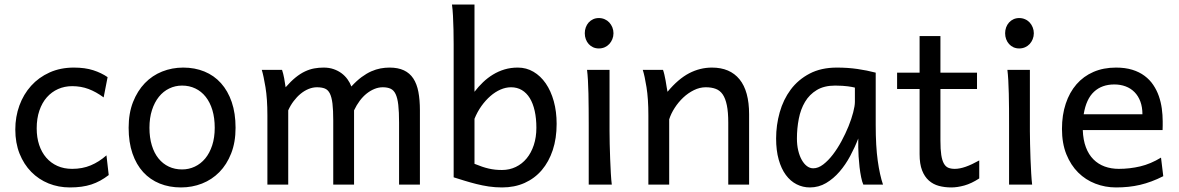

<svg xmlns="http://www.w3.org/2000/svg" viewBox="-20 -801 5116 833"><path d="M451.7 -41.5Q433.1 -27.3 414.8 -17.3Q396.5 -7.3 376.5 -0.7Q356.4 5.9 333.5 9Q310.5 12.2 283.2 12.2Q233.9 12.2 190.9 -5.1Q147.9 -22.5 115.7 -55.2Q83.5 -87.9 64.9 -134.3Q46.4 -180.7 46.4 -239.3Q46.4 -294.4 64.2 -343.3Q82 -392.1 115 -428.7Q147.9 -465.3 195.1 -486.6Q242.2 -507.8 300.3 -507.8Q349.1 -507.8 384.5 -496.3Q419.9 -484.9 446.8 -466.3L429.7 -378.4Q396.5 -402.8 363.8 -415Q331.1 -427.2 293 -427.2Q260.3 -427.2 232.2 -414.8Q204.1 -402.3 183.3 -378.9Q162.6 -355.5 150.9 -321.3Q139.2 -287.1 139.2 -244.1Q139.2 -204.6 149.9 -172.4Q160.6 -140.1 180.7 -116.9Q200.7 -93.8 229 -81.1Q257.3 -68.4 293 -68.4Q337.4 -68.4 373.5 -83.5Q409.7 -98.6 441.9 -127Z M628.4 -246.6Q628.4 -204.1 638.7 -170.4Q648.9 -136.7 667.7 -113.5Q686.5 -90.3 712.4 -78.1Q738.3 -65.9 770 -65.9Q799.3 -65.9 825.2 -78.1Q851.1 -90.3 870.4 -113.5Q889.6 -136.7 900.6 -170.4Q911.6 -204.1 911.6 -246.6Q911.6 -289.6 901.4 -323.5Q891.1 -357.4 872.3 -381.1Q853.5 -404.8 827.4 -417.2Q801.3 -429.7 770 -429.7Q740.2 -429.7 714.4 -417.2Q688.5 -404.8 669.4 -381.1Q650.4 -357.4 639.4 -323.5Q628.4 -289.6 628.4 -246.6ZM538.1 -246.6Q538.1 -309.6 557.1 -358.2Q576.2 -406.7 608.4 -440.2Q640.6 -473.6 683.6 -490.7Q726.6 -507.8 774.9 -507.8Q825.2 -507.8 866.9 -490.7Q908.7 -473.6 938.7 -440.2Q968.8 -406.7 985.4 -358.2Q1002 -309.6 1002 -246.6Q1002 -183.6 982.9 -135.3Q963.9 -86.9 931.6 -54.2Q899.4 -21.5 856.4 -4.6Q813.5 12.2 765.1 12.2Q714.8 12.2 673.1 -4.6Q631.3 -21.5 601.3 -54.2Q571.3 -86.9 554.7 -135.3Q538.1 -183.6 538.1 -246.6Z M1516.1 0H1425.8V-278.3Q1425.8 -323.7 1422.4 -351.8Q1418.9 -379.9 1410.9 -395.8Q1402.8 -411.6 1389.2 -417Q1375.5 -422.4 1355 -422.4Q1336.9 -422.4 1318.8 -415Q1300.8 -407.7 1284.4 -394.3Q1268.1 -380.9 1254.2 -362.5Q1240.2 -344.2 1230.5 -322.3V0H1140.1V-300.3Q1140.1 -372.6 1131.8 -422.6Q1123.5 -472.7 1115.7 -498H1203.6Q1209 -482.4 1212.9 -461.2Q1216.8 -439.9 1219.2 -422.4Q1241.7 -448.2 1262.2 -464.8Q1282.7 -481.4 1303 -491Q1323.2 -500.5 1343.3 -504.2Q1363.3 -507.8 1384.3 -507.8Q1408.2 -507.8 1427.7 -501Q1447.3 -494.1 1462.2 -482.9Q1477.1 -471.7 1487.8 -456.8Q1498.5 -441.9 1504.4 -425.8Q1527.3 -450.7 1548.8 -466.6Q1570.3 -482.4 1590.8 -491.5Q1611.3 -500.5 1631.1 -504.2Q1650.9 -507.8 1669.9 -507.8Q1707 -507.8 1732.4 -495.8Q1757.8 -483.9 1773.2 -460.4Q1788.6 -437 1795.2 -402.3Q1801.8 -367.7 1801.8 -322.3V0H1711.4V-268.6Q1711.4 -315.9 1708 -345.7Q1704.6 -375.5 1696.5 -392.6Q1688.5 -409.7 1674.8 -416Q1661.1 -422.4 1640.6 -422.4Q1622.6 -422.4 1605 -415.3Q1587.4 -408.2 1571 -395.3Q1554.7 -382.3 1540.8 -363.8Q1526.9 -345.2 1516.1 -322.3Z M2038.6 -781.2V-402.8Q2055.7 -425.3 2075.7 -444.3Q2095.7 -463.4 2118.9 -477.5Q2142.1 -491.7 2168.9 -499.8Q2195.8 -507.8 2226.6 -507.8Q2263.7 -507.8 2294.4 -489.7Q2325.2 -471.7 2347.7 -439.2Q2370.1 -406.7 2382.6 -361.8Q2395 -316.9 2395 -263.7Q2395 -200.7 2378.2 -149.9Q2361.3 -99.1 2330.6 -63Q2299.8 -26.9 2256.1 -7.3Q2212.4 12.2 2158.2 12.2Q2128.4 12.2 2100.6 8.1Q2072.8 3.9 2046.6 -2.7Q2020.5 -9.3 1996.1 -16.8Q1971.7 -24.4 1948.2 -31.7V-609.4Q1948.2 -640.6 1947.5 -672.1Q1946.8 -703.6 1945.3 -732.2Q1943.8 -760.7 1940.9 -781.2ZM2038.6 -90.3Q2056.6 -83 2071.5 -77.9Q2086.4 -72.8 2100.6 -69.6Q2114.7 -66.4 2128.7 -64.9Q2142.6 -63.5 2158.2 -63.5Q2190.4 -63.5 2217.8 -76.7Q2245.1 -89.8 2264.9 -113.8Q2284.7 -137.7 2295.9 -171.6Q2307.1 -205.6 2307.1 -246.6Q2307.1 -287.1 2299.8 -319.8Q2292.5 -352.5 2278.6 -375.2Q2264.6 -397.9 2244.1 -410.2Q2223.6 -422.4 2197.3 -422.4Q2174.3 -422.4 2151.4 -412.4Q2128.4 -402.3 2107.7 -384.3Q2086.9 -366.2 2068.8 -341.1Q2050.8 -315.9 2038.6 -285.6Z M2517.1 -656.7Q2517.1 -670.4 2521.5 -682.4Q2525.9 -694.3 2533.9 -703.4Q2542 -712.4 2553.2 -717.5Q2564.5 -722.7 2578.1 -722.7Q2591.8 -722.7 2603.5 -717.5Q2615.2 -712.4 2623.5 -703.4Q2631.8 -694.3 2636.7 -682.4Q2641.6 -670.4 2641.6 -656.7Q2641.6 -643.1 2636.7 -631.1Q2631.8 -619.1 2623.5 -610.1Q2615.2 -601.1 2603.5 -595.9Q2591.8 -590.8 2578.1 -590.8Q2564.5 -590.8 2553.2 -595.9Q2542 -601.1 2533.9 -610.1Q2525.9 -619.1 2521.5 -631.1Q2517.1 -643.1 2517.1 -656.7ZM2624.5 -231.9Q2624.5 -208.5 2625.2 -176.5Q2626 -144.5 2627.2 -111.8Q2628.4 -79.1 2630.1 -49.3Q2631.8 -19.5 2634.3 0H2534.2V-258.8Q2534.2 -294.4 2533.9 -329.1Q2533.7 -363.8 2533 -394.8Q2532.2 -425.8 2530.8 -452.4Q2529.3 -479 2526.9 -498H2624.5Z M3139.6 0V-268.6Q3139.6 -314.5 3133.5 -344.2Q3127.4 -374 3115.5 -391.4Q3103.5 -408.7 3085.2 -415.5Q3066.9 -422.4 3042 -422.4Q3015.6 -422.4 2990.5 -409.9Q2965.3 -397.5 2944.3 -377.7Q2923.3 -357.9 2907.2 -333Q2891.1 -308.1 2883.3 -283.2V0H2793V-300.3Q2793 -372.6 2784.9 -422.6Q2776.9 -472.7 2768.6 -498H2856.4Q2859.4 -490.2 2862.3 -477.8Q2865.2 -465.3 2867.7 -451.7Q2870.1 -438 2872.1 -424.8L2876 -402.8Q2922.4 -458.5 2969.7 -483.2Q3017.1 -507.8 3068.8 -507.8Q3147 -507.8 3188.5 -456.8Q3230 -405.8 3230 -305.2V0Z M3689 -420.9Q3683.1 -422.4 3675.8 -423.8Q3668.5 -425.3 3658.4 -426.5Q3648.4 -427.7 3635 -428.7Q3621.6 -429.7 3603.5 -429.7Q3555.7 -429.7 3523.7 -410.4Q3491.7 -391.1 3472.7 -359.1Q3453.6 -327.1 3445.6 -285.6Q3437.5 -244.1 3437.5 -200.2Q3437.5 -171.9 3443.1 -148.2Q3448.7 -124.5 3458.5 -107.2Q3468.3 -89.8 3481 -80.3Q3493.7 -70.8 3508.3 -70.8Q3529.8 -70.8 3551.5 -87.4Q3573.2 -104 3593.3 -130.1Q3613.3 -156.2 3630.9 -188.7Q3648.4 -221.2 3661.4 -253.2Q3674.3 -285.2 3681.6 -313.5Q3689 -341.8 3689 -358.9ZM3725.6 0Q3720.2 -11.7 3716.1 -32.2Q3711.9 -52.7 3709.2 -75.9Q3706.5 -99.1 3705.1 -122.1Q3703.6 -145 3703.6 -161.1V-200.2Q3689 -162.1 3668.7 -124.3Q3648.4 -86.4 3622.3 -56.2Q3596.2 -25.9 3564 -6.8Q3531.7 12.2 3493.7 12.2Q3462.9 12.2 3436 -1.5Q3409.2 -15.1 3389.4 -42Q3369.6 -68.8 3358.4 -108.6Q3347.2 -148.4 3347.2 -200.2Q3347.2 -258.3 3362.8 -313.7Q3378.4 -369.1 3410.6 -412.4Q3442.9 -455.6 3492.7 -481.7Q3542.5 -507.8 3610.8 -507.8Q3658.2 -507.8 3700.2 -501.7Q3742.2 -495.6 3779.3 -485.8V-258.8Q3779.3 -166.5 3788.1 -103.8Q3796.9 -41 3811 0Z M3872.1 -485.8H3969.7V-644.5H4060.1V-485.8H4218.8V-415H4060.1V-190.4Q4060.1 -152.8 4063.7 -128.9Q4067.4 -105 4075 -91.6Q4082.5 -78.1 4094.2 -73.2Q4106 -68.4 4122.6 -68.4Q4143.6 -68.4 4169.9 -77.6Q4196.3 -86.9 4228.5 -105V-26.9Q4194.8 -4.9 4164.1 3.7Q4133.3 12.2 4107.4 12.2Q4078.6 12.2 4053.7 5.6Q4028.8 -1 4010 -17.6Q3991.2 -34.2 3980.5 -61.8Q3969.7 -89.4 3969.7 -131.8V-415H3872.1Z M4340.8 -656.7Q4340.8 -670.4 4345.2 -682.4Q4349.6 -694.3 4357.7 -703.4Q4365.7 -712.4 4377 -717.5Q4388.2 -722.7 4401.9 -722.7Q4415.5 -722.7 4427.2 -717.5Q4439 -712.4 4447.3 -703.4Q4455.6 -694.3 4460.4 -682.4Q4465.3 -670.4 4465.3 -656.7Q4465.3 -643.1 4460.4 -631.1Q4455.6 -619.1 4447.3 -610.1Q4439 -601.1 4427.2 -595.9Q4415.5 -590.8 4401.9 -590.8Q4388.2 -590.8 4377 -595.9Q4365.7 -601.1 4357.7 -610.1Q4349.6 -619.1 4345.2 -631.1Q4340.8 -643.1 4340.8 -656.7ZM4448.2 -231.9Q4448.2 -208.5 4449 -176.5Q4449.7 -144.5 4450.9 -111.8Q4452.1 -79.1 4453.9 -49.3Q4455.6 -19.5 4458 0H4357.9V-258.8Q4357.9 -294.4 4357.7 -329.1Q4357.4 -363.8 4356.7 -394.8Q4356 -425.8 4354.5 -452.4Q4353 -479 4350.6 -498H4448.2Z M4677.7 -236.8Q4679.2 -193.8 4691.2 -162.1Q4703.1 -130.4 4723.9 -109.6Q4744.6 -88.9 4772.7 -78.6Q4800.8 -68.4 4834 -68.4Q4881.3 -68.4 4926.8 -79.1Q4972.2 -89.8 5017.1 -117.2L5026.9 -36.6Q5001 -23.4 4976.1 -14.2Q4951.2 -4.9 4926.3 1Q4901.4 6.8 4875.7 9.5Q4850.1 12.2 4821.8 12.2Q4774.9 12.2 4732.4 -4.2Q4689.9 -20.5 4657.7 -52.5Q4625.5 -84.5 4606.4 -131.8Q4587.4 -179.2 4587.4 -241.7Q4587.4 -302.2 4603.8 -351.3Q4620.1 -400.4 4650.4 -435.3Q4680.7 -470.2 4724.1 -489Q4767.6 -507.8 4821.8 -507.8Q4861.8 -507.8 4892.6 -498.3Q4923.3 -488.8 4945.8 -471.9Q4968.3 -455.1 4983.4 -432.6Q4998.5 -410.2 5007.6 -384.3Q5016.6 -358.4 5020.5 -330.3Q5024.4 -302.2 5024.4 -274.9V-255.9Q5024.4 -243.7 5023.9 -236.8ZM4814.5 -434.6Q4760.7 -434.6 4726.6 -403.1Q4692.4 -371.6 4681.6 -305.2H4936.5Q4936.5 -336.4 4927.5 -360.6Q4918.5 -384.8 4902.1 -401.4Q4885.7 -418 4863.3 -426.3Q4840.8 -434.6 4814.5 -434.6Z"/></svg>

Font: Andika Afr
Style: Regular
Weight: 400
Designer: Victor Gaultney, Annie Olsen, Julie Remington, Don Collingsworth, Eric Hays, Becca Hirsbrunner
Foundry: SIL International
Version: Version 5.000